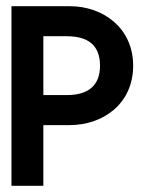

<svg xmlns="http://www.w3.org/2000/svg" viewBox="-20 -600 468 620"><path d="M17 0H120V-196H205C312 -196 410 -264 410 -388C410 -508 315 -580 205 -580H17ZM120 -293V-483H196C264 -483 303 -454 303 -388C303 -323 264 -293 196 -293Z"/></svg>

Font: Charger Sport
Style: BlkNrw
Weight: 900
Designer: Jasper
Foundry: Cannot Into Space Fonts
Version: Version 1.1